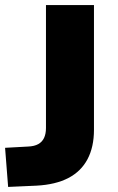

<svg xmlns="http://www.w3.org/2000/svg" viewBox="-20 -725 466 756"><path d="M12 11 0 -143 91 -148Q115 -149 130.5 -157.5Q146 -166 153.5 -182Q161 -198 161 -221V-705H350V-214Q350 -146 324.5 -98Q299 -50 249 -24Q199 2 124 6Z"/></svg>

Font: Nunito Sans 9pt Black
Style: Regular
Weight: 900
Version: Version 3.101;gftools[0.9.27]